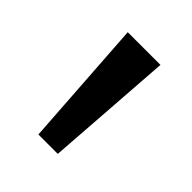

<svg xmlns="http://www.w3.org/2000/svg" viewBox="-92 -733 357 357"><g transform="rotate(45 86.5 -554.0)"><path d="M61 -428 44 -680H130L112 -428Z"/></g></svg>

Font: Teachers
Style: Regular
Weight: 400
Designer: Alfredo Marco Pradil, Chank Diesel
Version: Version 1.001